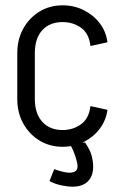

<svg xmlns="http://www.w3.org/2000/svg" viewBox="-20 -536 447 722"><path d="M45 -163V-337H111V-163ZM45 -336Q45 -388 67.5 -428.5Q90 -469 128.5 -492.5Q167 -516 216 -516V-453Q167 -453 139 -422.5Q111 -392 111 -336ZM320 -363Q315 -410 285 -431.5Q255 -453 215 -453V-516Q259 -516 295.5 -497.5Q332 -479 355.5 -448Q379 -417 384 -377ZM45 -164H111Q111 -109 139 -78Q167 -47 216 -47V16Q167 16 128.5 -7.5Q90 -31 67.5 -71.5Q45 -112 45 -164ZM320 -137 384 -123Q379 -84 355.5 -52.5Q332 -21 295.5 -2.5Q259 16 215 16V-47Q255 -47 285 -69Q315 -91 320 -137ZM253 166Q234 166 210.5 161Q187 156 166 145L184 100Q208 109 230 112.5Q252 116 264 107.5Q276 99 269 71H329Q335 116 315 141Q295 166 253 166ZM269 71Q263 48 256 32Q249 16 240 0H300Q309 13 317 29Q325 45 329 71Z"/></svg>

Font: Akshar Light Light
Style: Regular
Weight: 300
Version: Version 1.100